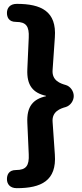

<svg xmlns="http://www.w3.org/2000/svg" viewBox="-20 -815 428 998"><path d="M67.4 163.1C193.4 163.1 275.4 125 265.1 -12.2L253.4 -181.2C249 -235.8 293.9 -251 322.3 -258.8C345.2 -266.1 363.3 -290 363.3 -315.9C363.3 -341.8 345.2 -366.2 322.3 -373C293.9 -380.9 249 -396 253.4 -451.2L265.1 -620.1C275.4 -756.8 193.4 -794.9 67.4 -794.9C30.3 -794.9 16.1 -772 16.1 -748C16.1 -727.1 24.4 -701.2 63 -701.2C116.2 -701.2 132.3 -678.2 129.4 -619.1L122.1 -455.1C118.2 -371.1 151.4 -332 219.2 -316.9V-314.9C151.4 -299.8 118.2 -261.2 122.1 -176.8L129.4 -13.2C132.3 45.9 116.2 68.8 63 68.8C24.4 68.8 16.1 95.2 16.1 116.2C16.1 140.1 30.3 163.1 67.4 163.1Z"/></svg>

Font: Jellee Bold
Style: Regular
Weight: 700
Designer: Alfredo Marco Pradil
Foundry: Hanken Design Co.
Version: Version 1.223;hotconv 1.0.109;makeotfexe 2.5.65596